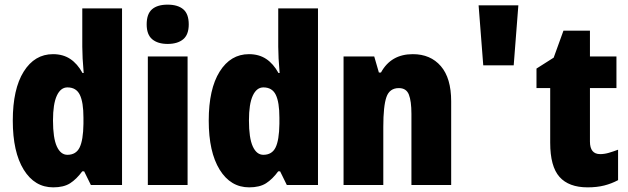

<svg xmlns="http://www.w3.org/2000/svg" viewBox="-20 -796 2701 826"><path d="M209 10Q129 10 82 -66Q35 -142 35 -277Q35 -413 82 -488Q129 -563 208 -563Q251 -563 282 -542.5Q313 -522 335 -482H340Q337 -515 335.5 -544.5Q334 -574 334 -595V-760H505V0H371L342 -59H334Q309 -25 281.5 -7.5Q254 10 209 10ZM270 -130Q307 -130 322.5 -161.5Q338 -193 339 -263V-290Q339 -356 323.5 -388Q308 -420 270 -420Q241 -420 224.5 -384.5Q208 -349 208 -278Q208 -202 224.5 -166Q241 -130 270 -130Z M701 -776Q745 -776 768.5 -756Q792 -736 792 -691Q792 -647 768 -627Q744 -607 701 -607Q659 -607 635 -627Q611 -647 611 -691Q611 -736 634 -756Q657 -776 701 -776ZM787 -553V0H616V-553Z M1052 10Q972 10 925 -66Q878 -142 878 -277Q878 -413 925 -488Q972 -563 1051 -563Q1094 -563 1125 -542.5Q1156 -522 1178 -482H1183Q1180 -515 1178.5 -544.5Q1177 -574 1177 -595V-760H1348V0H1214L1185 -59H1177Q1152 -25 1124.5 -7.5Q1097 10 1052 10ZM1113 -130Q1150 -130 1165.5 -161.5Q1181 -193 1182 -263V-290Q1182 -356 1166.5 -388Q1151 -420 1113 -420Q1084 -420 1067.5 -384.5Q1051 -349 1051 -278Q1051 -202 1067.5 -166Q1084 -130 1113 -130Z M1756 -563Q1832 -563 1876.5 -511.5Q1921 -460 1921 -360V0H1750V-306Q1750 -361 1739 -389Q1728 -417 1696 -417Q1656 -417 1642.5 -378.5Q1629 -340 1629 -250V0H1458V-553H1590L1610 -484H1619Q1662 -563 1756 -563Z M2059 -515 2039 -773H2210L2190 -515Z M2562 -133Q2580 -133 2599 -138.5Q2618 -144 2639 -152V-21Q2611 -6 2579.5 2Q2548 10 2508 10Q2427 10 2387 -35Q2347 -80 2347 -182V-417H2288V-501L2362 -548L2404 -664H2518V-553H2632V-417H2518V-187Q2518 -133 2562 -133Z"/></svg>

Font: Noto Sans Telugu Condensed Black
Style: Regular
Weight: 900
Width: 3
Designer: Jelle Bosma - Monotype Design Team
Foundry: Monotype Imaging Inc.
Version: Version 2.005; ttfautohint (v1.8.4.7-5d5b)